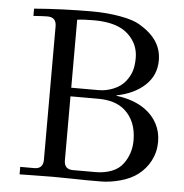

<svg xmlns="http://www.w3.org/2000/svg" viewBox="-52 -773 788 824"><g transform="rotate(5 342.0 -361.0)"><path d="M62.5 1V-31.2H123Q161.1 -31.2 161.1 -70.3V-645.5Q161.1 -684.6 123 -684.6Q105 -684.6 62.5 -681.6V-712.9Q184.6 -722.7 310.5 -722.7Q377 -722.7 433.6 -712.4Q490.2 -702.1 517.6 -685.5Q567.4 -656.2 591.3 -620.1Q615.2 -584 615.2 -538.1Q615.2 -474.1 569.6 -431.2Q523.9 -388.2 447.3 -373V-371.1Q522.5 -361.8 571.3 -327.1Q606 -302.2 624.3 -267.1Q642.6 -231.9 642.6 -190.4Q642.6 -146 623.3 -108.6Q604 -71.3 570.3 -45.9Q541.5 -23.9 497.3 -11.5Q453.1 1 411.1 1H349.6Q347.7 1 289.6 0Q231.4 -1 206.1 -1Q180.7 -1 122.6 0Q64.5 1 62.5 1ZM251 -76.2Q251 -37.1 289.1 -37.1H387.7Q423.3 -37.1 454.8 -48.8Q486.3 -60.5 504.9 -85.9Q537.1 -129.9 537.1 -186.5Q537.1 -270.5 484.4 -316.4Q443.4 -351.6 371.1 -351.6H251ZM251 -388.7H369.1Q401.9 -388.7 433.6 -401.9Q465.3 -415 484.4 -439.5Q502 -462.4 508.8 -485.4Q515.6 -508.3 515.6 -540Q515.6 -600.1 470.7 -641.6Q423.3 -685.5 323.2 -685.5Q277.3 -685.5 251 -681.6Z"/></g></svg>

Font: Theano Old Style
Style: Regular
Weight: 400
Designer: Alexey Kryukov
Version: Version 2.00